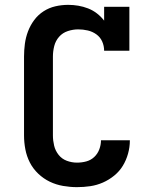

<svg xmlns="http://www.w3.org/2000/svg" viewBox="-20 -763 640 791"><path d="M297 8Q269 8 240 3Q211 -2 185 -14.5Q159 -27 137.5 -47.5Q116 -68 103 -93.5Q90 -119 84.5 -147.5Q79 -176 79 -205V-530Q79 -556 82.5 -582.5Q86 -609 95.5 -634Q105 -659 121 -680.5Q137 -702 159.5 -716.5Q182 -731 208 -737Q234 -743 261 -743Q282 -743 302.5 -739.5Q323 -736 342.5 -728.5Q362 -721 379 -708Q396 -695 409 -678V-735H513V-554H409Q409 -574 401 -592Q393 -610 377 -621.5Q361 -633 341.5 -637.5Q322 -642 302 -642Q281 -642 259.5 -635Q238 -628 223.5 -611.5Q209 -595 203.5 -573.5Q198 -552 198 -530V-205Q198 -184 203 -163Q208 -142 221.5 -125Q235 -108 255.5 -100.5Q276 -93 297 -93Q317 -93 335.5 -98Q354 -103 368 -116Q382 -129 389 -147.5Q396 -166 396 -185Q396 -185 396 -185Q396 -185 396 -185H515Q515 -185 515 -184.5Q515 -184 515 -184Q515 -157 507.5 -130Q500 -103 486 -80Q472 -57 450.5 -39.5Q429 -22 404 -11Q379 0 352 4Q325 8 297 8Z"/></svg>

Font: Iosevka Curly Slab Extended
Style: Bold
Weight: 700
Width: 7
Monospace: yes
Designer: Belleve Invis
Foundry: Belleve Invis
Version: Version 11.1.0; ttfautohint (v1.8.3)